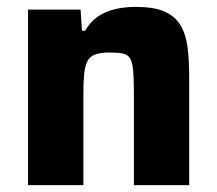

<svg xmlns="http://www.w3.org/2000/svg" viewBox="-20 -538 631 558"><path d="M61.5 0V-510H214.2L218.2 -448.5H227.1Q242.2 -474.3 264 -489.5Q285.8 -504.6 314 -511.3Q342.2 -518 374.7 -518Q425.9 -518 456.6 -505Q487.3 -492 503.2 -466.8Q519.2 -441.6 524.5 -404.6Q529.8 -367.6 529.8 -319V0H369.1V-269.6Q369.1 -310.8 366.9 -334.3Q364.8 -357.8 357.8 -368.7Q350.9 -379.6 336.6 -382.5Q322.3 -385.4 298.4 -385.4Q272.9 -385.4 257.3 -379.9Q241.7 -374.5 234.4 -361Q227.2 -347.6 224.8 -324.4Q222.3 -301.1 222.3 -265.6V0Z"/></svg>

Font: Saira Thin
Style: Regular
Weight: 100
Designer: Hector Gatti with collaboration of the Omnibus-Type team
Foundry: Omnibus-Type
Version: Version 1.101